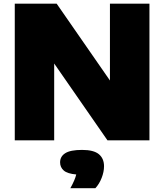

<svg xmlns="http://www.w3.org/2000/svg" viewBox="-20 -760 889 1040"><path d="M60 0V-740H287L575.5 -324V-740H789.5V0H562L273.5 -416V0ZM361 259.5Q386 215 393 185Q345 181 325.2 163.5Q305.5 146 305.5 119.5Q305.5 87.5 333.5 69.8Q361.5 52 424.5 52Q487.5 52 515.5 75.2Q543.5 98.5 543.5 140.5Q543.5 171 530.5 204Q517.5 237 496.5 259.5Z"/></svg>

Font: Encode Sans Semi Expanded Black
Style: Regular
Weight: 900
Width: 6
Designer: Multiple Designers
Foundry: Impallari Type
Version: Version 3.000; ttfautohint (v1.8.3) -l 8 -r 50 -G 200 -x 14 